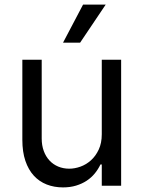

<svg xmlns="http://www.w3.org/2000/svg" viewBox="-20 -804 621 831"><path d="M420.5 -545.5H504.3V0H420.5V-92.3H414.8Q405.2 -71.7 390.3 -53.4Q375.4 -35.2 355.1 -21.8Q334.9 -8.5 309.3 -0.7Q283.7 7.1 252.8 7.1Q214.5 7.1 182.2 -5.5Q149.9 -18.1 126.4 -43.7Q103 -69.2 89.8 -108Q76.7 -146.7 76.7 -198.9V-545.5H160.5V-204.5Q160.5 -174.7 169.4 -150.6Q178.3 -126.4 194.1 -109.4Q209.9 -92.3 231.9 -83.1Q253.9 -73.9 279.8 -73.9Q303.3 -73.9 328.1 -82.7Q353 -91.6 373.6 -110.1Q394.2 -128.6 407.3 -156.6Q420.5 -184.7 420.5 -223ZM339.5 -784.1H437.5L326.7 -619.3H252.8Z"/></svg>

Font: Fast_Sans
Style: Regular
Weight: 400
Designer: Rasmus Andersson
Foundry: rsms
Version: Version 3.018;git-588b23468